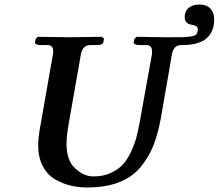

<svg xmlns="http://www.w3.org/2000/svg" viewBox="-20 -808 957 840"><path d="M360.8 12.2Q323.7 12.2 289.8 4.2Q255.9 -3.9 221.9 -22.9Q188 -42 167.5 -80.6Q147 -119.1 147 -172.9Q147 -198.2 152.8 -235.8L211.9 -571.8Q212.9 -573.7 212.9 -584Q212.9 -610.8 188 -610.8H161.1Q133.3 -610.8 132.8 -623Q132.8 -624 133.3 -626Q133.8 -627.9 135 -631.3Q136.2 -634.8 136.2 -638.2L146 -647Q246.1 -645 284.2 -645L425.8 -647L435.1 -639.2L432.1 -623Q429.2 -610.8 400.9 -610.8H375Q341.8 -610.8 334 -570.8L280.8 -268.1Q271 -211.9 271 -179.2Q271 -119.1 296.9 -84Q338.9 -36.1 389.2 -36.1Q430.2 -36.1 463.6 -51Q497.1 -65.9 517.6 -88.4Q538.1 -110.8 554 -145.5Q569.8 -180.2 577.4 -209.5Q585 -238.8 591.8 -276.9Q600.6 -324.7 618.4 -424.3Q636.2 -523.9 645 -571.8V-584Q645 -610.8 620.1 -610.8H592.8Q564.9 -610.8 564.9 -623Q564.9 -624 565.4 -626Q565.9 -627.9 566.9 -631.3Q567.9 -634.8 567.9 -638.2L578.1 -647Q663.1 -645 701.2 -645Q709 -645 723.6 -645Q766.1 -645 783 -645.5Q799.8 -646 817.4 -648.9Q835 -651.9 840.1 -659.4Q845.2 -667 845.2 -680.2Q845.2 -689.9 836.2 -694.6Q827.1 -699.2 816.7 -700.2Q806.2 -701.2 797.1 -709Q788.1 -716.8 788.1 -733.9Q788.1 -759.8 805.7 -773.9Q823.2 -788.1 853 -788.1Q883.8 -788.1 900.4 -770.5Q917 -752.9 917 -724.1Q917 -610.4 776.9 -610.8Q773.9 -610.8 772.9 -610.8Q739.7 -610.8 731.9 -570.8Q727.1 -538.6 684.1 -293Q670.9 -221.2 650.4 -169.7Q629.9 -118.2 593.5 -75.2Q557.1 -32.2 499 -10Q440.9 12.2 360.8 12.2Z"/></svg>

Font: Linux Libertine O
Style: Semibold Italic
Weight: 600
Italic angle: -11.5°
Designer: Philipp H. Poll
Foundry: Philipp H. Poll
Version: Version 5.1.2